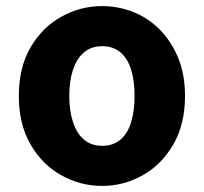

<svg xmlns="http://www.w3.org/2000/svg" viewBox="-20 -598 671 632"><path d="M316 14Q245 14 182 -21Q119 -56 80.5 -122.5Q42 -189 42 -282Q42 -376 80.5 -442Q119 -508 182 -543Q245 -578 316 -578Q369 -578 418.5 -558.5Q468 -539 506 -500.5Q544 -462 566.5 -407.5Q589 -353 589 -282Q589 -189 550.5 -122.5Q512 -56 449.5 -21Q387 14 316 14ZM316 -118Q352 -118 376 -138Q400 -158 411.5 -195.5Q423 -233 423 -282Q423 -332 411.5 -369Q400 -406 376 -426Q352 -446 316 -446Q281 -446 257 -426Q233 -406 220.5 -369Q208 -332 208 -282Q208 -233 220.5 -195.5Q233 -158 257 -138Q281 -118 316 -118Z"/></svg>

Font: Noto Sans SC Thin ExtraBold
Style: Regular
Weight: 800
Version: Version 2.004-H2;hotconv 1.0.118;makeotfexe 2.5.65603